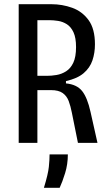

<svg xmlns="http://www.w3.org/2000/svg" viewBox="-20 -680 521 914"><path d="M69 0V-660H225Q276 -660 323.5 -643Q371 -626 401.5 -584.5Q432 -543 432 -469Q432 -428 420 -392.5Q408 -357 378 -331.5Q348 -306 294 -294V-283Q346 -278 371 -246.5Q396 -215 411 -147L444 0H351L322 -144Q316 -175 307 -199Q298 -223 278.5 -237Q259 -251 223 -251H158V0ZM158 -319H203Q225 -319 249 -323Q273 -327 294.5 -340.5Q316 -354 329 -381.5Q342 -409 342 -456Q342 -500 330 -526Q318 -552 298.5 -564.5Q279 -577 256.5 -580.5Q234 -584 214 -584H158ZM189 214Q209 149 212.5 114.5Q216 80 216 55H303Q303 102 290 144Q277 186 264 214Z"/></svg>

Font: Bricolage Grotesque 10pt Condensed
Style: Regular
Weight: 400
Width: 3
Designer: Mathieu Triay
Foundry: Atelier Triay
Version: Version 1.000; ttfautohint (v1.8.4.7-5d5b);gftools[0.9.29]